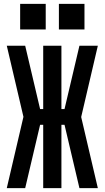

<svg xmlns="http://www.w3.org/2000/svg" viewBox="-20 -971 540 991"><path d="M203 0V-327H187L110 0H15L101 -368L15 -735H110L187 -408H203V-735H297V-408H313L390 -735H485L399 -367L485 0H390L313 -327H297V0ZM416 -819H284V-951H416ZM216 -819H84V-951H216Z"/></svg>

Font: Iosevka SS04
Style: Bold
Weight: 700
Monospace: yes
Designer: Belleve Invis
Foundry: Belleve Invis
Version: Version 19.0.0; ttfautohint (v1.8.4)